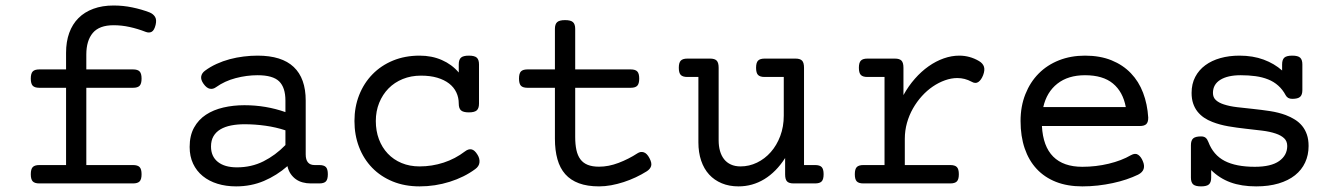

<svg xmlns="http://www.w3.org/2000/svg" viewBox="-20 -663 4837 694"><path d="M218.8 -412.1V-472.2Q218.8 -512.2 230.2 -543.9Q241.7 -575.7 263.7 -597.7Q285.6 -619.6 317.6 -631.3Q349.6 -643.1 390.6 -643.1Q425.3 -643.1 458.3 -636.2Q491.2 -629.4 520.5 -618.2Q533.7 -612.8 540.3 -602.3Q546.9 -591.8 542.5 -573.2Q537.6 -553.2 528.3 -548.1Q519 -543 506.3 -547.9Q477.5 -559.1 448.7 -565.4Q419.9 -571.8 390.6 -571.8Q338.9 -571.8 315.4 -543.9Q292 -516.1 292 -465.8V-412.1H460.9Q477.5 -412.1 484.6 -404.8Q491.7 -397.5 491.7 -378.9Q491.7 -360.4 484.6 -353Q477.5 -345.7 460.9 -345.7H292V-66.4H460.9Q477.5 -66.4 484.6 -59.1Q491.7 -51.8 491.7 -33.2Q491.7 -14.6 484.6 -7.3Q477.5 0 460.9 0H122.1Q105.5 0 98.4 -7.3Q91.3 -14.6 91.3 -33.2Q91.3 -51.8 98.4 -59.1Q105.5 -66.4 122.1 -66.4H218.8V-345.7H122.1Q105.5 -345.7 98.4 -353Q91.3 -360.4 91.3 -378.9Q91.3 -397.5 98.4 -404.8Q105.5 -412.1 122.1 -412.1Z M1134.3 -66.4Q1150.9 -66.4 1158 -59.1Q1165 -51.8 1165 -33.2Q1165 -14.6 1158 -7.3Q1150.9 0 1134.3 0H1103Q1087.9 0 1074.2 -3.7Q1060.5 -7.3 1049.6 -15.1Q1038.6 -22.9 1030.5 -34.7Q1022.5 -46.4 1019 -62.5Q980.5 -28.8 934.1 -9Q887.7 10.7 833.5 10.7Q796.9 10.7 766.1 1.2Q735.4 -8.3 712.9 -26.6Q690.4 -44.9 678 -71.3Q665.5 -97.7 665.5 -131.8Q665.5 -172.9 681.4 -201.7Q697.3 -230.5 724.4 -248.3Q751.5 -266.1 787.4 -274.4Q823.2 -282.7 863.3 -282.7Q902.8 -282.7 939.9 -276.4Q977.1 -270 1011.7 -257.8V-299.3Q1011.7 -346.7 989 -368.9Q966.3 -391.1 911.1 -391.1Q871.6 -391.1 831.8 -380.6Q792 -370.1 761.2 -348.1Q750 -339.8 738.3 -342.3Q726.6 -344.7 715.8 -359.9Q705.1 -375 707.3 -387Q709.5 -398.9 720.7 -407.2Q739.7 -421.4 762.7 -431.9Q785.6 -442.4 810.3 -449Q835 -455.6 860.6 -458.7Q886.2 -461.9 911.1 -461.9Q998.5 -461.9 1041.7 -420.9Q1085 -379.9 1085 -299.3V-105Q1085 -66.4 1117.2 -66.4ZM1011.7 -191.9Q978 -203.1 939.9 -208.5Q901.9 -213.9 863.8 -213.9Q837.4 -213.9 815.2 -209.5Q793 -205.1 776.9 -195.6Q760.7 -186 751.7 -170.7Q742.7 -155.3 742.7 -133.3Q742.7 -97.7 767.3 -77.9Q792 -58.1 836.4 -58.1Q888.7 -58.1 932.1 -79.8Q975.6 -101.6 1011.7 -138.7Z M1638.2 -288.6Q1638.2 -310.5 1629.4 -329.1Q1620.6 -347.7 1603.3 -361.1Q1585.9 -374.5 1560.5 -382.1Q1535.2 -389.6 1501.5 -389.6Q1465.8 -389.6 1435.8 -377.4Q1405.8 -365.2 1384.3 -343.3Q1362.8 -321.3 1350.6 -291.3Q1338.4 -261.2 1338.4 -225.6Q1338.4 -189.9 1349.6 -159.9Q1360.8 -129.9 1381.6 -107.9Q1402.3 -85.9 1431.6 -73.7Q1460.9 -61.5 1496.6 -61.5Q1541.5 -61.5 1583.5 -75.2Q1625.5 -88.9 1660.6 -115.7Q1673.3 -125.5 1684.6 -123Q1695.8 -120.6 1706.1 -103.5Q1714.4 -90.3 1713.1 -76.2Q1711.9 -62 1697.8 -51.8Q1658.2 -22.5 1605.5 -5.9Q1552.7 10.7 1496.6 10.7Q1442.9 10.7 1399.4 -7.1Q1356 -24.9 1325.2 -56.6Q1294.4 -88.4 1277.8 -131.6Q1261.2 -174.8 1261.2 -225.6Q1261.2 -276.4 1278.3 -319.6Q1295.4 -362.8 1326.4 -394.5Q1357.4 -426.3 1400.6 -444.1Q1443.8 -461.9 1496.6 -461.9Q1541 -461.9 1577.1 -446Q1613.3 -430.2 1638.2 -400.9V-430.2Q1638.2 -447.3 1646.2 -454.6Q1654.3 -461.9 1674.8 -461.9Q1695.3 -461.9 1703.4 -454.6Q1711.4 -447.3 1711.4 -430.2V-288.6Q1711.4 -271.5 1703.4 -264.2Q1695.3 -256.8 1674.8 -256.8Q1654.3 -256.8 1646.2 -264.2Q1638.2 -271.5 1638.2 -288.6Z M1985.8 -412.1V-558.6Q1985.8 -575.7 1993.9 -583Q2002 -590.3 2022.5 -590.3Q2043 -590.3 2051 -583Q2059.1 -575.7 2059.1 -558.6V-412.1H2259.8Q2276.4 -412.1 2283.4 -404.8Q2290.5 -397.5 2290.5 -378.9Q2290.5 -360.4 2283.4 -353Q2276.4 -345.7 2259.8 -345.7H2059.1V-168Q2059.1 -141.1 2063.5 -120.8Q2067.9 -100.6 2077.9 -87.2Q2087.9 -73.7 2104.5 -67.1Q2121.1 -60.5 2145.5 -60.5Q2179.7 -60.5 2215.8 -74.2Q2252 -87.9 2284.2 -108.9Q2295.4 -116.2 2306.9 -112.5Q2318.4 -108.9 2327.6 -91.3Q2336.9 -73.7 2333.5 -62.7Q2330.1 -51.8 2317.9 -43.9Q2299.3 -32.2 2278.1 -22.2Q2256.8 -12.2 2234.4 -4.9Q2211.9 2.4 2189.2 6.6Q2166.5 10.7 2145.5 10.7Q2103 10.7 2072.8 -0.5Q2042.5 -11.7 2023.2 -33.4Q2003.9 -55.2 1994.9 -87.4Q1985.8 -119.6 1985.8 -161.6V-345.7H1886.7Q1870.1 -345.7 1863 -353Q1856 -360.4 1856 -378.9Q1856 -397.5 1863 -404.8Q1870.1 -412.1 1886.7 -412.1Z M2926.3 -66.4Q2942.9 -66.4 2950 -59.1Q2957 -51.8 2957 -33.2Q2957 -14.6 2950 -7.3Q2942.9 0 2926.3 0H2848.6Q2832 0 2825 -7.1Q2817.9 -14.2 2817.9 -32.7V-91.8Q2785.6 -41.5 2742.7 -15.4Q2699.7 10.7 2649.4 10.7Q2615.7 10.7 2588.9 -0.5Q2562 -11.7 2543.2 -32.2Q2524.4 -52.7 2514.4 -82.3Q2504.4 -111.8 2504.4 -148.4V-384.8H2464.4Q2447.8 -384.8 2440.7 -392.1Q2433.6 -399.4 2433.6 -418Q2433.6 -436.5 2440.7 -443.8Q2447.8 -451.2 2464.4 -451.2H2546.9Q2563.5 -451.2 2570.6 -443.8Q2577.6 -436.5 2577.6 -418V-155.8Q2577.6 -134.8 2582.5 -117.4Q2587.4 -100.1 2597.2 -87.6Q2606.9 -75.2 2621.8 -68.4Q2636.7 -61.5 2656.7 -61.5Q2688 -61.5 2716.3 -75.2Q2744.6 -88.9 2766.1 -113.3Q2787.6 -137.7 2800.3 -171.4Q2813 -205.1 2813 -245.1V-384.8H2743.7Q2727.1 -384.8 2720 -392.1Q2712.9 -399.4 2712.9 -418Q2712.9 -436.5 2720 -443.8Q2727.1 -451.2 2743.7 -451.2H2855.5Q2872.1 -451.2 2879.2 -443.8Q2886.2 -436.5 2886.2 -418V-66.4Z M3177.2 -384.8H3115.2Q3098.6 -384.8 3091.6 -392.1Q3084.5 -399.4 3084.5 -418Q3084.5 -436.5 3091.6 -443.8Q3098.6 -451.2 3115.2 -451.2H3214.8Q3231.4 -451.2 3238.5 -443.8Q3245.6 -436.5 3245.6 -418V-319.3Q3263.7 -352.1 3286.9 -378.4Q3310.1 -404.8 3336.4 -423.3Q3362.8 -441.9 3391.1 -451.9Q3419.4 -461.9 3447.3 -461.9Q3485.4 -461.9 3518.6 -442.4Q3532.7 -434.1 3536.6 -421.9Q3540.5 -409.7 3533.7 -391.6Q3526.9 -374 3516.4 -366.7Q3505.9 -359.4 3491.7 -367.7Q3467.3 -380.9 3440.4 -380.9Q3418.5 -380.9 3395.8 -372.8Q3373 -364.7 3351.8 -350.3Q3330.6 -335.9 3312.3 -315.7Q3293.9 -295.4 3280 -271Q3266.1 -246.6 3258.3 -218.8Q3250.5 -190.9 3250.5 -161.1V-66.4H3415Q3431.6 -66.4 3438.7 -59.1Q3445.8 -51.8 3445.8 -33.2Q3445.8 -14.6 3438.7 -7.3Q3431.6 0 3415 0H3100.6Q3084 0 3076.9 -7.3Q3069.8 -14.6 3069.8 -33.2Q3069.8 -51.8 3076.9 -59.1Q3084 -66.4 3100.6 -66.4H3177.2Z M3746.1 -207.5Q3750 -133.8 3786.9 -96.9Q3823.7 -60.1 3892.1 -60.1Q3941.4 -60.1 3987.8 -71.3Q4034.2 -82.5 4067.9 -102.1Q4083.5 -110.8 4094 -103.5Q4104.5 -96.2 4110.8 -80.6Q4117.7 -64.9 4113.8 -52.5Q4109.9 -40 4093.8 -31.7Q4074.7 -22.5 4051.5 -14.6Q4028.3 -6.8 4002.2 -1.2Q3976.1 4.4 3948.2 7.6Q3920.4 10.7 3892.1 10.7Q3838.4 10.7 3796.9 -5.6Q3755.4 -22 3727.1 -52.5Q3698.7 -83 3683.8 -126.7Q3668.9 -170.4 3668.9 -225.6Q3668.9 -278.8 3686.3 -322.5Q3703.6 -366.2 3734.4 -397.2Q3765.1 -428.2 3807.9 -445.1Q3850.6 -461.9 3901.9 -461.9Q3956.1 -461.9 3997.6 -445.1Q4039.1 -428.2 4067.6 -398.4Q4096.2 -368.7 4111.8 -327.6Q4127.4 -286.6 4130.4 -237.8Q4130.4 -221.2 4123.3 -214.4Q4116.2 -207.5 4099.6 -207.5ZM3901.9 -391.1Q3840.8 -391.1 3802 -360.6Q3763.2 -330.1 3751 -275.9H4049.3Q4039.1 -331.1 4002.9 -361.1Q3966.8 -391.1 3901.9 -391.1Z M4357.9 -21Q4357.9 -3.9 4349.9 3.4Q4341.8 10.7 4321.3 10.7Q4300.8 10.7 4292.7 3.4Q4284.7 -3.9 4284.7 -21V-138.2Q4284.7 -155.3 4292.7 -162.6Q4300.8 -169.9 4321.3 -169.9Q4332 -169.9 4337.9 -165Q4343.8 -160.2 4347.7 -149.9Q4365.7 -102.5 4406.7 -81.3Q4447.8 -60.1 4515.6 -60.1Q4574.2 -60.1 4603.5 -80.8Q4632.8 -101.6 4632.8 -135.3Q4632.8 -152.8 4621.6 -163.3Q4610.4 -173.8 4591.3 -180.2Q4569.8 -187.5 4541.5 -190.9Q4513.2 -194.3 4481.9 -197.8Q4450.7 -201.2 4419.7 -206.5Q4388.7 -211.9 4362.3 -222.2Q4345.7 -228.5 4332 -237.8Q4318.4 -247.1 4308.3 -259.8Q4298.3 -272.5 4292.7 -289.1Q4287.1 -305.7 4287.1 -327.1Q4287.1 -359.9 4300.3 -385Q4313.5 -410.2 4336.7 -427.2Q4359.9 -444.3 4391.4 -453.1Q4422.9 -461.9 4460 -461.9Q4508.8 -461.9 4547.6 -447.5Q4586.4 -433.1 4614.3 -408.2V-430.2Q4614.3 -447.3 4622.3 -454.6Q4630.4 -461.9 4650.9 -461.9Q4671.4 -461.9 4679.4 -454.6Q4687.5 -447.3 4687.5 -430.2V-337.4Q4687.5 -320.3 4679.4 -313Q4671.4 -305.7 4650.9 -305.7Q4634.3 -305.7 4627.4 -318.4Q4616.2 -339.4 4600.3 -353.5Q4584.5 -367.7 4563.7 -376Q4543 -384.3 4518.1 -387.7Q4493.2 -391.1 4464.8 -391.1Q4417.5 -391.1 4390.9 -374.5Q4364.3 -357.9 4364.3 -327.1Q4364.3 -311 4374.8 -301.3Q4385.3 -291.5 4403.8 -285.6Q4424.3 -278.8 4451.7 -275.6Q4479 -272.5 4509.3 -269.3Q4539.6 -266.1 4570.3 -261.5Q4601.1 -256.8 4627.4 -247.1Q4645.5 -240.2 4660.6 -230.7Q4675.8 -221.2 4686.8 -207.8Q4697.8 -194.3 4703.9 -176.5Q4710 -158.7 4710 -135.3Q4710 -102.5 4697.5 -75.7Q4685.1 -48.8 4660.9 -29.5Q4636.7 -10.3 4601.3 0.2Q4565.9 10.7 4520.5 10.7Q4467.3 10.7 4427.5 -3.9Q4387.7 -18.6 4357.9 -48.3Z"/></svg>

Font: Courier Prime
Style: Regular
Weight: 400
Designer: Alan Dague-Greene
Foundry: Quote-Unquote Apps
Version: Version 1.203